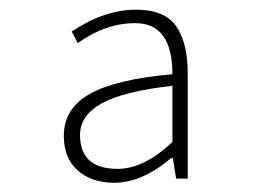

<svg xmlns="http://www.w3.org/2000/svg" viewBox="-20 -827 540 404"><path d="M220.7 -442.4Q172.9 -442.4 143.6 -468.3Q114.3 -494.1 114.3 -541Q114.3 -598.6 168.9 -629.4Q223.6 -660.2 342.8 -670.9Q342.8 -778.3 264.6 -778.3Q202.1 -778.3 143.6 -736.3L130.9 -760.7Q199.2 -806.6 266.6 -806.6Q326.2 -806.6 350.6 -772Q375 -737.3 375 -671.9V-451.2H350.6L343.8 -494.1H339.8Q278.3 -442.4 220.7 -442.4ZM227.5 -471.7Q283.2 -471.7 342.8 -528.3V-646.5Q239.3 -634.8 193.8 -609.4Q148.4 -584 148.4 -543Q148.4 -471.7 227.5 -471.7Z"/></svg>

Font: GenEi Gothic M ExtraLight
Style: Regular
Weight: 200
Designer: o_tamon (Modified); [Source Han Sans]
Ryoko NISHIZUKA  (kana & ideographs); Paul D. Hunt (Latin, Greek & Cyrillic); Wenl
Version: Version 1.1a;Original Version 1.004